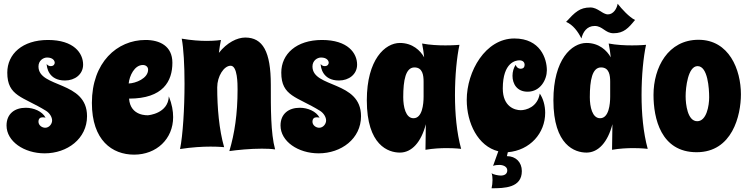

<svg xmlns="http://www.w3.org/2000/svg" viewBox="-20 -790 4005 1028"><path d="M425 -444C425 -505 376 -576 237 -576C100 -576 19 -501 19 -401C19 -274 103 -273 226 -197C247 -184 259 -162 259 -145C259 -126 243 -106 222 -106C204 -106 186 -120 186 -138C186 -155 195 -162 209 -162C214 -162 219 -161 224 -160C206 -194 161 -213 118 -213C60 -213 15 -182 15 -118C15 -33 109 31 219 31C340 31 446 -47 446 -168C446 -359 186 -318 186 -434C186 -466 212 -482 232 -482C263 -482 273 -465 273 -454C273 -446 267 -436 252 -436C247 -436 236 -437 230 -448C230 -431 239 -359 328 -359C381 -359 425 -392 425 -444Z M903 -454C903 -544 835 -576 759 -576C607 -576 472 -456 472 -239C472 -38 581 38 698 38C818 38 907 -46 907 -163C907 -195 901 -232 884 -274C880 -181 773 -173 773 -173C772 -173 678 -166 671 -262C854 -262 903 -356 903 -454ZM669 -343C673 -384 700 -442 745 -442C761 -442 773 -432 773 -417C773 -370 706 -344 669 -343Z M1453 10C1429 -77 1430 -214 1430 -336C1430 -514 1387 -589 1293 -589C1250 -589 1195 -562 1152 -507C1155 -533 1159 -556 1163 -576C1163 -576 1134 -571 1087 -571C1051 -571 1005 -574 953 -583C963 -532 968 -440 968 -342C968 -210 959 -65 944 8C1008 -2 1065 -5 1107 -5C1152 -5 1180 -2 1180 -2C1153 -96 1143 -214 1143 -322C1143 -382 1179 -438 1215 -438C1252 -438 1252 -340 1252 -311C1252 -180 1236 -75 1208 19C1249 13 1320 6 1382 6C1408 6 1433 7 1453 10Z M1892 -444C1892 -505 1843 -576 1704 -576C1567 -576 1486 -501 1486 -401C1486 -274 1570 -273 1693 -197C1714 -184 1726 -162 1726 -145C1726 -126 1710 -106 1689 -106C1671 -106 1653 -120 1653 -138C1653 -155 1662 -162 1676 -162C1681 -162 1686 -161 1691 -160C1673 -194 1628 -213 1585 -213C1527 -213 1482 -182 1482 -118C1482 -33 1576 31 1686 31C1807 31 1913 -47 1913 -168C1913 -359 1653 -318 1653 -434C1653 -466 1679 -482 1699 -482C1730 -482 1740 -465 1740 -454C1740 -446 1734 -436 1719 -436C1714 -436 1703 -437 1697 -448C1697 -431 1706 -359 1795 -359C1848 -359 1892 -392 1892 -444Z M2449 7C2425 -80 2416 -183 2416 -281C2416 -386 2426 -485 2440 -550C2440 -550 2408 -547 2365 -547C2328 -547 2282 -549 2240 -557C2245 -531 2249 -505 2251 -483C2231 -519 2189 -560 2121 -560C2042 -560 1944 -472 1944 -253C1944 -11 2060 27 2121 27C2185 27 2235 -29 2260 -125L2258 12C2299 5 2339 3 2371 3C2417 3 2449 7 2449 7ZM2248 -273C2248 -232 2241 -157 2194 -157C2152 -157 2139 -218 2139 -270C2139 -361 2152 -429 2199 -429C2243 -429 2248 -387 2248 -352C2248 -346 2248 -341 2248 -273Z M2774 126C2774 79 2742 46 2694 46L2699 25C2818 15 2899 -77 2899 -186C2899 -225 2888 -263 2870 -289C2858 -216 2796 -200 2768 -200C2737 -200 2672 -218 2672 -316C2672 -459 2744 -467 2761 -467C2782 -467 2789 -454 2789 -443C2788 -432 2785 -422 2766 -422C2766 -422 2748 -422 2741 -443C2730 -427 2724 -406 2724 -384C2724 -341 2748 -299 2805 -299C2873 -299 2908 -363 2908 -414C2908 -476 2873 -584 2734 -584C2579 -584 2479 -408 2479 -255C2479 -131 2539 -7 2648 20L2620 98C2631 94 2643 93 2654 93C2672 93 2696 101 2696 122C2696 143 2679 150 2661 150C2650 150 2620 145 2612 137C2616 148 2617 162 2617 174C2617 190 2615 204 2612 218C2681 218 2774 216 2774 126Z M3448 7C3448 7 3416 3 3370 3C3338 3 3298 5 3257 12L3259 -125C3234 -29 3184 27 3120 27C3059 27 2943 -11 2943 -253C2943 -472 3041 -560 3120 -560C3188 -560 3230 -519 3250 -483C3248 -505 3244 -531 3239 -557C3281 -549 3327 -547 3364 -547C3407 -547 3439 -550 3439 -550C3425 -485 3415 -386 3415 -281C3415 -183 3424 -80 3448 7ZM3247 -273C3247 -341 3247 -346 3247 -352C3247 -387 3242 -429 3198 -429C3151 -429 3138 -361 3138 -270C3138 -218 3151 -157 3193 -157C3240 -157 3247 -232 3247 -273ZM3380 -683C3349 -698 3308 -743 3287 -770C3283 -744 3264 -713 3235 -713C3206 -713 3181 -750 3141 -750C3084 -750 3059 -725 3011 -673C3048 -657 3074 -622 3093 -584C3101 -618 3122 -651 3164 -651C3207 -651 3220 -612 3265 -612C3320 -612 3345 -640 3380 -683Z M3947 -285C3947 -417 3884 -577 3720 -577C3557 -577 3479 -429 3479 -282C3479 -157 3518 25 3710 25C3901 25 3947 -172 3947 -285ZM3777 -269C3777 -224 3763 -141 3713 -141C3661 -141 3651 -232 3651 -275C3651 -320 3663 -436 3715 -436C3770 -436 3777 -315 3777 -269Z"/></svg>

Font: Spicy Rice
Style: Regular
Weight: 400
Designer: Astigmatic (AOETI)
Foundry: Astigmatic (AOETI)
Version: Version 1.000